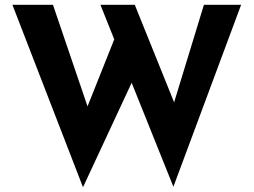

<svg xmlns="http://www.w3.org/2000/svg" viewBox="-20 -751 1063 805"><path d="M32 -731H202L347 -305L459 -586L401 -731H545L710 -322L835 -731H991L707 32L532 -404L328 34Z"/></svg>

Font: Reem Kufi
Style: Bold
Weight: 700
Designer: Khaled Hosny
Version: Version 1.001